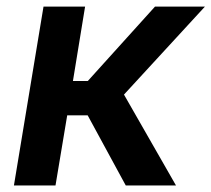

<svg xmlns="http://www.w3.org/2000/svg" viewBox="-20 -566 645 586"><path d="M22.5 0 112.8 -545.9H239.7L202.6 -318.8H248L453.1 -545.9H605.5L358.4 -277.3L517.1 0H363.8L247.6 -213.9H185.1L149.4 0Z"/></svg>

Font: Inter SemiBold
Style: Italic
Weight: 600
Italic angle: -9.3988°
Designer: Rasmus Andersson
Foundry: rsms
Version: Version 4.001;git-66647c0bb